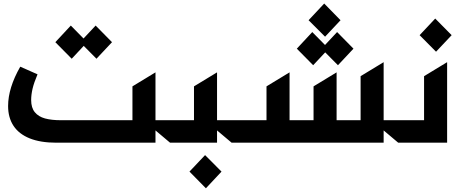

<svg xmlns="http://www.w3.org/2000/svg" viewBox="-20 -796 2579 1071"><path d="M25.2 -204.5Q25.2 -305.4 93 -424L189.3 -381.4Q169.4 -334.5 161.6 -301Q153.8 -267.4 153.8 -237.9Q153.8 -195 174.2 -170.1Q194.6 -145.2 231 -135.3Q267.4 -125.4 320 -125.4H718.8V-314.3L847.3 -392.4V-125.4H951.3V0H928.6L847.3 -68.5V0H294.4Q206 0 145.8 -24.1Q85.6 -48.3 55.4 -94.1Q25.2 -139.9 25.2 -204.5ZM288.7 -560.7 375 -653.4 446 -581.3 513.5 -653.4 604.8 -560.7 518.1 -468.4 447.1 -540.1 380 -468.4Z M1190.7 -68.5V0H951.3Q936.8 0 929.2 -16.3Q921.5 -32.7 921.5 -63.6Q921.5 -93.8 929.2 -109.6Q936.8 -125.4 951.3 -125.4H1062.1V-314.3L1190.7 -392.4V-125.4H1294.7V0H1272ZM1036.9 161.2 1123.9 69.2 1215.6 161.2 1128.6 254.3Z M2120 -68.5V0H1294.7Q1280.2 0 1272.5 -16.3Q1264.9 -32.7 1264.9 -63.6Q1264.9 -93.8 1272.5 -109.6Q1280.2 -125.4 1294.7 -125.4H1466.6V-314.3L1595.2 -392.4V-125.4H1729V-314.3L1857.6 -392.4V-125.4H1991.5V-371.1L2120 -449.2V-125.4H2224.1V0H2201.3ZM1701.3 -683.2 1788.4 -776.3 1879.6 -683.2 1793.3 -591.3ZM1721.9 -617.2 1793 -545.1 1860.4 -617.2 1951.7 -524.5 1865.1 -432.2 1794 -503.9 1726.9 -432.2 1635.7 -524.5Z M2345.5 -125.4V-371.1L2474.1 -449.2V0H2224.1Q2209.5 0 2201.9 -16.3Q2194.2 -32.7 2194.2 -63.6Q2194.2 -93.8 2201.9 -109.6Q2209.5 -125.4 2224.1 -125.4ZM2320.7 -599.8 2407.7 -692.5 2499.3 -599.8 2412.3 -507.5Z"/></svg>

Font: Riot Sans AR Bold
Style: Regular
Weight: 400
Designer: Bonnie Shaver-Troup, Thomas Jockin
Foundry: Lexend
Version: Version 1.001